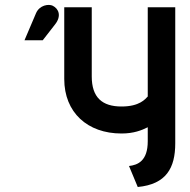

<svg xmlns="http://www.w3.org/2000/svg" viewBox="-20 -729 760 768"><path d="M151 -568 200 -631C227 -665 215 -694 191 -706C175 -714 138 -709 124 -676L78 -568ZM531 19C645 8 681 -57 681 -156V-700H571V-343C561 -333 539 -303 466 -303C389 -303 347 -339 347 -423V-700H237V-413C237 -279 330 -195 466 -195C515 -195 547 -208 571 -220V-164C571 -85 531 -69 496 -65Z"/></svg>

Font: Advent Pro
Style: Bold
Weight: 700
Designer: Andreas Kalpakidis
Foundry: Andreas Kalpakidis
Version: Version 2.002 2008